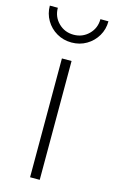

<svg xmlns="http://www.w3.org/2000/svg" viewBox="-145 -790 497 836"><g transform="rotate(15 103.0 -372.0)"><path d="M81.5 0V-535.6H125V0ZM103.5 -613.3Q66.4 -613.3 36.4 -630.9Q6.3 -648.4 -11.2 -678.2Q-28.8 -708 -28.8 -744.1H7.3Q7.3 -703.6 35.2 -676Q63 -648.4 103.5 -648.4Q143.6 -648.4 171.4 -676Q199.2 -703.6 199.2 -744.1H235.4Q235.4 -708 217.8 -678.2Q200.2 -648.4 170.4 -630.9Q140.6 -613.3 103.5 -613.3Z"/></g></svg>

Font: Inter 20pt ExtraLight
Style: Regular
Weight: 250
Version: Version 4.001;git-66647c0bb